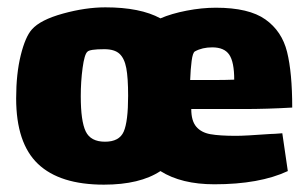

<svg xmlns="http://www.w3.org/2000/svg" viewBox="-20 -490 835 523"><path d="M716 -125Q725 -125 749 -127L764 -24Q687 12 564 12Q474 12 417 -24Q361 13 263 13Q143 13 83.5 -43.5Q24 -100 24 -222Q24 -289 36.5 -339.5Q49 -390 67 -410Q90 -436 151.5 -453Q213 -470 267 -470Q362 -470 417 -440Q447 -453 488.5 -461Q530 -469 568 -469Q658 -469 703 -437Q748 -405 762 -348.5Q776 -292 776 -197Q708 -193 643 -193H501Q501 -161 514.5 -145Q528 -129 553 -124.5Q578 -120 623 -120Q648 -120 716 -125ZM498 -272H550Q597 -272 618 -273Q618 -321 604.5 -341Q591 -361 558 -361Q531 -361 511 -350Q505 -347 502 -324Q499 -301 498 -272ZM329 -229Q329 -278 324 -304.5Q319 -331 305.5 -343.5Q292 -356 264 -356Q224 -356 218 -349Q210 -342 205 -305Q200 -268 200 -228Q200 -160 213.5 -132Q227 -104 266 -104Q305 -104 317 -131.5Q329 -159 329 -229Z"/></svg>

Font: Lalezar
Style: Regular
Weight: 400
Designer: Borna Izadpanah
Foundry: Borna Izadpanah
Version: Version 1.004